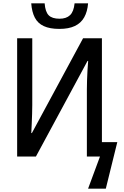

<svg xmlns="http://www.w3.org/2000/svg" viewBox="-20 -945 747 1159"><path d="M511.7 193.8 583.5 0H504.4V-405.3Q504.4 -430.2 505.4 -460Q506.3 -489.7 508.1 -520Q509.8 -550.3 512.2 -577.1H508.3L196.8 0H83.5V-713.9H174.8V-310.5Q174.8 -285.6 173.8 -257.3Q172.9 -229 171.6 -199.5Q170.4 -169.9 168.9 -141.6H172.4L481.4 -713.9H595.2V-86.9H688L618.7 193.8ZM338.4 -770.5Q280.8 -770.5 244.4 -787.4Q208 -804.2 190.2 -838.6Q172.4 -873 168.5 -924.8H249.5Q253.4 -873.5 273.9 -852.8Q294.4 -832 339.4 -832Q380.4 -832 402.8 -853.5Q425.3 -875 430.2 -924.8H511.7Q507.8 -875 488.3 -840.3Q468.8 -805.7 431.9 -788.1Q395 -770.5 338.4 -770.5Z"/></svg>

Font: Open Sans SemiCondensed Medium
Style: Regular
Weight: 500
Width: 4
Designer: Monotype Design Team
Foundry: Monotype Imaging Inc.
Version: Version 3.000